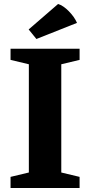

<svg xmlns="http://www.w3.org/2000/svg" viewBox="-20 -945 453 965"><path d="M33 0V-56L125 -78V-622L33 -644V-700H380V-644L288 -622V-78L380 -56V0ZM124 -797 272 -925Q298 -917 326 -888.5Q354 -860 367 -830L163 -749Z"/></svg>

Font: Volkhov
Style: Bold
Weight: 700
Designer: Cyreal (www.cyreal.org)
Foundry: Cyreal (www.cyreal.org)
Version: Version 1.010